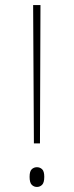

<svg xmlns="http://www.w3.org/2000/svg" viewBox="-20 -734 291 759"><path d="M114 -167 111 -714H140L138 -167ZM126 5Q114 5 105.5 -3.5Q97 -12 97 -35Q97 -57 105.5 -65Q114 -73 126 -73Q138 -73 146.5 -65Q155 -57 155 -35Q155 -12 146.5 -3.5Q138 5 126 5Z"/></svg>

Font: Noto Serif Hebrew SemiCondensed Thin
Style: Regular
Weight: 100
Width: 4
Designer: Monotype Design Team
Foundry: Monotype Imaging Inc.
Version: Version 2.004; ttfautohint (v1.8.4.7-5d5b)